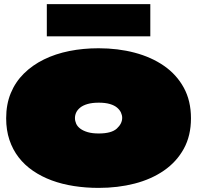

<svg xmlns="http://www.w3.org/2000/svg" viewBox="-20 -885 960 935"><path d="M460 30Q398 30 340 21Q282 12 232 -6.5Q182 -25 141 -53Q100 -81 71 -118.5Q42 -156 26 -203.5Q10 -251 10 -309Q10 -377 32.5 -431.5Q55 -486 96.5 -527Q138 -568 194 -595.5Q250 -623 317.5 -636.5Q385 -650 460 -650Q554 -650 635.5 -628.5Q717 -607 778.5 -564.5Q840 -522 875 -458Q910 -394 910 -309Q910 -224 875 -160.5Q840 -97 778.5 -54.5Q717 -12 635.5 9Q554 30 460 30ZM461 -235Q523 -235 549 -259Q575 -283 575 -311Q575 -324 569 -337Q563 -350 550 -361Q537 -372 515 -378.5Q493 -385 461 -385Q429 -385 406.5 -378.5Q384 -372 370.5 -361Q357 -350 351 -337Q345 -324 345 -310Q345 -296 351 -282.5Q357 -269 371 -258.5Q385 -248 407 -241.5Q429 -235 461 -235ZM208 -708V-865H712V-708Z"/></svg>

Font: Climate Crisis
Style: Regular
Weight: 400
Version: Version 1.003